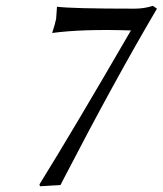

<svg xmlns="http://www.w3.org/2000/svg" viewBox="-20 -630 562 663"><path d="M432.1 -524.9Q264.6 -530.3 160.2 -516.1Q170.4 -547.9 173.8 -564.9Q174.3 -569.3 176.8 -606.9Q225.1 -600.1 444.8 -600.1Q478.5 -600.1 507.8 -609.9L522 -600.1Q375 -350.6 199.2 -11.2Q193.4 0.5 189 8.8L118.2 13.2L116.2 6.8Q230.5 -177.2 432.1 -524.9Z"/></svg>

Font: Linux Biolinum Capitals O
Style: Italic Samll Caps
Weight: 400
Italic angle: -12°
Designer: Philipp H. Poll
Foundry: Philipp H. Poll
Version: Version 0.6.2